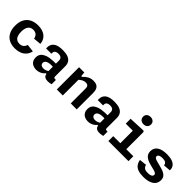

<svg xmlns="http://www.w3.org/2000/svg" viewBox="230 -2022 3259 3259"><g transform="rotate(45 1860.0 -392.5)"><path d="M311.1 12Q228.9 12 168.9 -19.9Q108.9 -51.8 76.5 -114.2Q44.2 -176.6 44.2 -266.6Q44.2 -361.6 79.7 -424Q115.2 -486.5 176.8 -516.3Q238.4 -546.2 318.3 -546.2Q387.6 -546.2 441.7 -524.2Q495.8 -502.3 528.5 -458.2Q561.2 -414 566.2 -349.1L427.4 -337Q419.6 -383.9 390.7 -409.6Q361.8 -435.2 313.6 -435.2Q252.2 -435.2 220.7 -392.3Q189.2 -349.4 189.2 -266.6Q189.2 -210.5 203.6 -173.1Q218 -135.8 245.7 -117.3Q273.4 -98.9 313.2 -98.9Q359.1 -98.9 387.2 -121.9Q415.2 -144.8 428.7 -186.4L567 -169.6Q551.9 -105.5 514 -64.9Q476.1 -24.3 423.9 -6.2Q371.8 12 311.1 12Z M1133.9 -378.4V-140.8Q1133.9 -124 1138.3 -115.6Q1142.7 -107.2 1153.6 -104.4Q1164.5 -101.5 1185.8 -103.2V0Q1141 11.5 1102.3 11.5Q1060.3 11.5 1037.6 -1.5Q1014.8 -14.6 1006.5 -36.5Q998.2 -58.3 998.2 -90.3L990.2 -99.7V-372.5Q990.2 -400.1 979.5 -417.2Q968.7 -434.4 949.8 -441.7Q930.8 -449 903.9 -449.3Q877 -449.2 857.6 -442.2Q838.2 -435.2 827.6 -420.5Q817 -405.8 816.9 -383.7L816.8 -364.2H689.4V-390.1Q689.4 -463 742.5 -504.6Q795.7 -546.2 910.5 -546.2Q981.2 -546.2 1030.8 -529.3Q1080.3 -512.4 1107.1 -475.3Q1133.9 -438.2 1133.9 -378.4ZM959.7 -226.6Q915.1 -226.6 884.4 -217.8Q853.7 -209 837.8 -192.2Q821.8 -175.5 821.8 -151.1Q821.8 -132.4 831 -118.8Q840.1 -105.2 857.1 -97.9Q874.1 -90.6 897.6 -90.6Q927.5 -90.6 955.7 -102.3Q983.9 -114.1 1009.5 -135.5L1006.8 -63.2H985.6Q965 -39.8 941.7 -23.5Q918.3 -7.2 888.2 2.4Q858.1 12 824.3 12Q779.1 12 744.5 -5.4Q709.8 -22.8 690.9 -55.2Q671.9 -87.5 671.9 -131Q671.9 -203.8 722.6 -241.7Q773.3 -279.7 847.4 -291Q921.4 -302.4 1008.8 -299.5L1052.3 -214.8Q1028.8 -220.1 1006.9 -223.3Q984.9 -226.6 959.7 -226.6Z M1454.5 0H1310.8V-534.2H1436.7L1445.8 -437.5H1454.5ZM1645.5 0V-355.6Q1645.5 -384.2 1637.1 -401.2Q1628.8 -418.1 1613.7 -425Q1598.7 -431.8 1577 -431.8Q1537.2 -431.8 1501.8 -411.5Q1466.4 -391.2 1433 -354.8V-454.2H1462.2Q1504.2 -500 1547.9 -523Q1591.5 -546.1 1649.1 -546.1Q1695.7 -546.1 1726.7 -530.1Q1757.7 -514.2 1773.4 -480.3Q1789.2 -446.4 1789.2 -392.7V0Z M2373.9 -378.4V-140.8Q2373.9 -124 2378.3 -115.6Q2382.7 -107.2 2393.6 -104.4Q2404.5 -101.5 2425.8 -103.2V0Q2381 11.5 2342.3 11.5Q2300.3 11.5 2277.6 -1.5Q2254.8 -14.6 2246.5 -36.5Q2238.2 -58.3 2238.2 -90.3L2230.2 -99.7V-372.5Q2230.2 -400.1 2219.5 -417.2Q2208.7 -434.4 2189.8 -441.7Q2170.8 -449 2143.9 -449.3Q2117 -449.2 2097.6 -442.2Q2078.2 -435.2 2067.6 -420.5Q2057 -405.8 2056.9 -383.7L2056.8 -364.2H1929.4V-390.1Q1929.4 -463 1982.5 -504.6Q2035.7 -546.2 2150.5 -546.2Q2221.2 -546.2 2270.8 -529.3Q2320.3 -512.4 2347.1 -475.3Q2373.9 -438.2 2373.9 -378.4ZM2199.7 -226.6Q2155.1 -226.6 2124.4 -217.8Q2093.7 -209 2077.8 -192.2Q2061.8 -175.5 2061.8 -151.1Q2061.8 -132.4 2071 -118.8Q2080.1 -105.2 2097.1 -97.9Q2114.1 -90.6 2137.6 -90.6Q2167.5 -90.6 2195.7 -102.3Q2223.9 -114.1 2249.5 -135.5L2246.8 -63.2H2225.6Q2205 -39.8 2181.7 -23.5Q2158.3 -7.2 2128.2 2.4Q2098.1 12 2064.3 12Q2019.1 12 1984.5 -5.4Q1949.8 -22.8 1930.9 -55.2Q1911.9 -87.5 1911.9 -131Q1911.9 -203.8 1962.6 -241.7Q2013.3 -279.7 2087.4 -291Q2161.4 -302.4 2248.8 -299.5L2292.3 -214.8Q2268.8 -220.1 2246.9 -223.3Q2224.9 -226.6 2199.7 -226.6Z M2718.2 0V-450.8L2740.7 -417.5H2548.5V-534.2L2845.2 -547.1L2861.8 -531V0ZM2548.5 -117H3031.1V0H2548.5ZM2672.7 -710.1Q2672.7 -749.8 2698.7 -773.2Q2724.7 -796.6 2767.3 -796.6Q2810 -796.6 2836 -773.2Q2862 -749.8 2862 -710.1Q2862 -670 2836 -646.2Q2810 -622.3 2767.3 -622.3Q2739.3 -622.3 2718 -633.1Q2696.6 -643.8 2684.6 -663.8Q2672.7 -683.8 2672.7 -710.1Z M3638.1 -386 3508.6 -375.8Q3505.2 -411.2 3480.5 -428.4Q3455.8 -445.6 3405.1 -445.6Q3358.9 -445.6 3334.3 -432.3Q3309.7 -419 3309.7 -394Q3309.7 -377.5 3321.4 -366.8Q3333.2 -356.1 3355.3 -348.3Q3377.5 -340.5 3423.7 -328.8Q3439.8 -324.8 3455.5 -320.8Q3523.7 -303.9 3562.8 -287.6Q3602 -271.3 3626.6 -241.2Q3651.2 -211 3651.2 -161Q3651.2 -107.2 3622 -68.3Q3592.7 -29.5 3535.5 -8.8Q3478.3 11.9 3396.4 11.9Q3321.8 11.9 3272.2 -4.9Q3222.5 -21.7 3193.7 -57.7Q3164.8 -93.7 3154.5 -152.3L3285.4 -166.4Q3293.1 -136.7 3308.2 -119.8Q3323.2 -103 3346.1 -96Q3368.9 -88.9 3404.6 -88.9Q3440 -88.9 3462.8 -96.4Q3485.6 -103.8 3495.9 -116.2Q3506.2 -128.7 3506.2 -144.1Q3506.2 -162.5 3490.8 -174.1Q3475.5 -185.8 3448.1 -194Q3420.7 -202.2 3356.8 -217.4Q3298.2 -230.8 3258.2 -250.8Q3218.2 -270.8 3195.8 -303.1Q3173.3 -335.4 3173.3 -382.9Q3173.3 -461 3234.2 -503.6Q3295 -546.2 3413.9 -546.2Q3488 -546.2 3539.1 -527.9Q3590.2 -509.7 3615.5 -473.8Q3640.7 -437.8 3638.1 -386Z"/></g></svg>

Font: Monaspace Neon Var ExtraLight
Style: Regular
Weight: 200
Designer: Riley Cran and the Lettermatic Team
Version: Version 1.200 (Monaspace Neon Var)